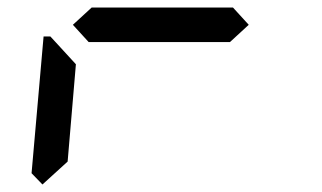

<svg xmlns="http://www.w3.org/2000/svg" viewBox="-20 -566 856 511"><path d="M93 -75 64 -105 96 -469H114L126 -456L182 -395L160 -136ZM600 -546 642 -500 592 -454H216L174 -500L224 -546Z"/></svg>

Font: DSEG7 Classic Mini
Style: Italic
Weight: 400
Italic angle: -5°
Designer: Keshikan(Twitter:@keshinomi_88pro)
Version: Version 0.46